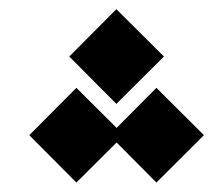

<svg xmlns="http://www.w3.org/2000/svg" viewBox="-20 -463 456 410"><path d="M127.9 -342.3 228.5 -443.4 330.1 -342.3 228.5 -241.2ZM42.5 -174.3 143.1 -275.4 229 -189.9 314 -275.4 415.5 -174.3 314 -73.2 229 -158.7 143.1 -73.2Z"/></svg>

Font: Estedad-FD Black
Style: Regular
Weight: 900
Designer: Amin Abedi
Version: Version 7.3